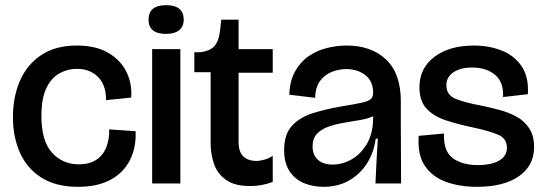

<svg xmlns="http://www.w3.org/2000/svg" viewBox="-20 -709 2105 742"><path d="M281 13Q197 13 141 -22Q85 -57 57.5 -118Q30 -179 30 -257Q30 -334 57 -396.5Q84 -459 139 -496Q194 -533 277 -533Q351 -533 399 -504.5Q447 -476 469 -430.5Q491 -385 487 -332L390 -322Q390 -381 358.5 -412Q327 -443 277 -443Q241 -443 209.5 -425.5Q178 -408 159 -368Q140 -328 140 -262Q140 -164 181 -119Q222 -74 284 -74Q328 -74 354.5 -93Q381 -112 392 -143Q403 -174 402 -209L504 -202Q507 -141 483 -92Q459 -43 408.5 -15Q358 13 281 13Z M568 0V-519H677V0ZM622 -578Q554 -578 554 -633Q554 -689 622 -689Q690 -689 690 -633Q690 -607 672.5 -592.5Q655 -578 622 -578Z M947 10Q886 10 852.5 -14.5Q819 -39 806.5 -77Q794 -115 794 -155V-430H731V-507H751Q792 -511 809.5 -532Q827 -553 831 -596L835 -633H902V-519H1034V-428H902V-162Q902 -120 921.5 -103.5Q941 -87 969 -87Q984 -87 1002 -92Q1020 -97 1034 -107V-6Q1010 3 989 6.5Q968 10 947 10Z M1231 13Q1190 13 1155.5 -1Q1121 -15 1099.5 -46.5Q1078 -78 1078 -129Q1078 -190 1108.5 -223Q1139 -256 1188.5 -271.5Q1238 -287 1295 -297Q1350 -306 1377.5 -312Q1405 -318 1413.5 -326.5Q1422 -335 1422 -351Q1422 -395 1392 -418.5Q1362 -442 1318 -442Q1290 -442 1263 -431.5Q1236 -421 1217.5 -397Q1199 -373 1198 -331L1098 -343Q1100 -397 1120.5 -433.5Q1141 -470 1173 -492Q1205 -514 1243.5 -523.5Q1282 -533 1320 -533Q1415 -533 1472 -479Q1529 -425 1529 -318V-221Q1529 -166 1529.5 -110.5Q1530 -55 1530 0H1431Q1433 -43 1435 -84.5Q1437 -126 1440 -173H1432Q1425 -120 1398.5 -78Q1372 -36 1329 -11.5Q1286 13 1231 13ZM1266 -73Q1303 -73 1338.5 -93Q1374 -113 1397.5 -152.5Q1421 -192 1422 -250V-260Q1401 -250 1370.5 -245Q1340 -240 1308.5 -234.5Q1277 -229 1249.5 -219.5Q1222 -210 1205 -192Q1188 -174 1188 -143Q1188 -110 1208.5 -91.5Q1229 -73 1266 -73Z M1824 13Q1757 13 1704 -6Q1651 -25 1622 -68Q1593 -111 1598 -184L1696 -193Q1693 -125 1729.5 -98Q1766 -71 1827 -71Q1879 -71 1909 -88.5Q1939 -106 1939 -138Q1939 -174 1905 -188.5Q1871 -203 1810 -216Q1752 -228 1704.5 -243.5Q1657 -259 1629 -288.5Q1601 -318 1601 -372Q1601 -446 1659 -489.5Q1717 -533 1811 -533Q1869 -533 1918 -514Q1967 -495 1995.5 -453.5Q2024 -412 2020 -345L1924 -334Q1927 -392 1893 -420Q1859 -448 1805 -448Q1759 -448 1732 -429.5Q1705 -411 1705 -380Q1705 -341 1742 -326.5Q1779 -312 1839 -301Q1873 -294 1909 -284.5Q1945 -275 1975.5 -258.5Q2006 -242 2025 -213.5Q2044 -185 2044 -140Q2044 -69 1985.5 -28Q1927 13 1824 13Z"/></svg>

Font: Bricolage Grotesque 48pt Medium
Style: Regular
Weight: 500
Designer: Mathieu Triay
Foundry: Atelier Triay
Version: Version 1.000; ttfautohint (v1.8.4.7-5d5b);gftools[0.9.32]